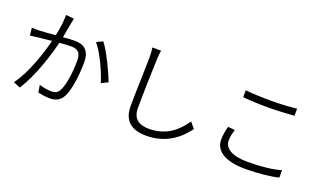

<svg xmlns="http://www.w3.org/2000/svg" viewBox="-78 -1300 3156 1862"><g transform="rotate(20 1500.0 -369.5)"><path d="M778 -670 713 -640C783 -559 863 -383 893 -281L961 -314C928 -407 840 -590 778 -670ZM81 -557 89 -479C114 -482 154 -487 176 -490L309 -504C277 -371 201 -138 98 -1L170 28C278 -144 346 -368 382 -511C428 -515 471 -518 496 -518C560 -518 604 -501 604 -407C604 -297 588 -165 555 -95C534 -50 503 -42 466 -42C437 -42 385 -49 343 -63L355 12C386 19 433 27 472 27C534 27 583 11 615 -55C656 -138 673 -297 673 -416C673 -549 600 -581 514 -581C489 -581 445 -578 396 -574C407 -631 417 -695 423 -723C426 -742 430 -762 434 -779L351 -787C351 -719 340 -640 324 -568C262 -563 201 -558 168 -557C137 -556 112 -555 81 -557Z M1335 -777H1244C1250 -750 1252 -717 1252 -682C1252 -573 1241 -322 1241 -171C1241 -9 1340 48 1480 48C1698 48 1825 -76 1894 -171L1844 -231C1772 -128 1669 -24 1482 -24C1384 -24 1314 -64 1314 -175C1314 -329 1321 -568 1326 -682C1327 -713 1330 -745 1335 -777Z M2238 -697V-625C2316 -618 2401 -614 2501 -614C2593 -614 2699 -621 2767 -626V-699C2695 -691 2597 -685 2501 -685C2401 -685 2310 -689 2238 -697ZM2270 -298 2198 -305C2188 -264 2177 -218 2177 -167C2177 -43 2296 22 2494 22C2637 22 2765 6 2834 -13L2833 -89C2760 -65 2631 -50 2492 -50C2330 -50 2249 -103 2249 -182C2249 -220 2257 -258 2270 -298Z"/></g></svg>

Font: Noto Sans HK DemiLight
Style: Regular
Weight: 350
Designer: Ryoko NISHIZUKA 西塚涼子 (kana, bopomofo & ideographs); Paul D. Hunt (Latin, Greek & Cyrillic); Sandoll Communications 산돌커뮤니
Foundry: Adobe
Version: Version 2.004;hotconv 1.0.118;makeotfexe 2.5.65603